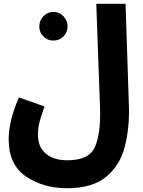

<svg xmlns="http://www.w3.org/2000/svg" viewBox="-20 -766 760 1017"><path d="M26 -29Q26 108 118.5 169.5Q211 231 334 231Q468 231 541 171.5Q614 112 640 14Q666 -84 663 -199L645 -746H490L510 -191Q514 -59 483 12Q452 83 337 83Q265 83 223 48Q181 13 181 -52Q181 -86 188.5 -117Q196 -148 216 -202L80 -250Q46 -168 36 -117.5Q26 -67 26 -29ZM263 -551Q294 -551 316 -573Q338 -595 338 -626Q338 -657 316 -680Q294 -703 263 -703Q232 -703 210 -680Q188 -657 188 -626Q188 -595 210 -573Q232 -551 263 -551Z"/></svg>

Font: Noto Sans Arabic SemiCondensed Extra
Style: Regular
Weight: 800
Width: 4
Designer: Nadine Chahine - Monotype Design Team
Foundry: Monotype Imaging Inc.
Version: Version 1.902